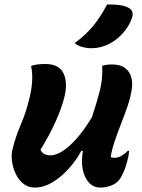

<svg xmlns="http://www.w3.org/2000/svg" viewBox="-20 -834 640 864"><path d="M120 -537Q131 -542 148.5 -544Q166 -546 184 -546Q246 -546 266 -503.5Q286 -461 269 -394Q257 -347 230.5 -287.5Q204 -228 162 -160Q174 -135 207 -135Q246 -135 296 -181Q346 -227 394 -307Q414 -368 428.5 -423Q443 -478 440 -538Q460 -544 483 -544Q521 -544 541.5 -529Q562 -514 569.5 -490Q577 -466 574 -440Q569 -400 554.5 -357.5Q540 -315 523.5 -273.5Q507 -232 494 -192Q483 -159 478 -127Q486 -124 495 -124Q511 -124 526 -132.5Q541 -141 555 -155H561Q560 -145 558.5 -135Q557 -125 553 -111Q546 -82 538.5 -65Q531 -48 523 -34Q510 -12 485 -1Q460 10 431 10Q401 10 380.5 -12Q360 -34 352.5 -71Q345 -108 353 -155H346Q322 -111 288 -73.5Q254 -36 215 -13Q176 10 137 10Q107 10 85.5 -7Q64 -24 51 -51Q38 -78 34 -108.5Q30 -139 37 -165Q51 -221 74 -274.5Q97 -328 111 -386Q122 -429 124.5 -466Q127 -503 120 -537ZM462 -814Q497 -814 519.5 -811Q542 -808 558 -799Q573 -792 576 -778.5Q579 -765 573 -751Q559 -713 532.5 -684Q506 -655 474 -638Q435 -617 392 -617Q369 -617 348.5 -623Q328 -629 316 -640Q366 -677 399 -717Q432 -757 462 -814Z"/></svg>

Font: Recursive Mn Csl St
Style: Bold Italic
Weight: 700
Italic angle: -15°
Monospace: yes
Version: Version 1.079;hotconv 1.0.112;makeotfexe 2.5.65598; ttfautoh